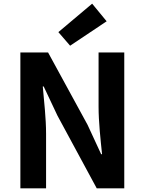

<svg xmlns="http://www.w3.org/2000/svg" viewBox="-20 -1026 789 1046"><path d="M91 0H231V-297C231 -382 220 -475 213 -555H218L293 -396L507 0H657V-740H517V-445C517 -361 528 -263 536 -186H531L457 -346L242 -740H91ZM362 -777 561 -910 482 -1006 298 -851Z"/></svg>

Font: Noto Sans Mono CJK JP Bold
Style: Regular
Weight: 700
Designer: Ryoko NISHIZUKA (kana & ideographs); Paul D. Hunt (Latin, Greek & Cyrillic); Wenlong ZHANG (bopomofo); Sandoll Communica
Foundry: Adobe Systems Incorporated
Version: Version 1.004;PS 1.004;hotconv 1.0.82;makeotf.lib2.5.63406